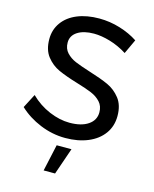

<svg xmlns="http://www.w3.org/2000/svg" viewBox="-134 -796 884 1103"><g transform="rotate(15 308.0 -245.0)"><path d="M311 -616Q250 -616 213.5 -592.5Q177 -569 177 -528Q177 -491 199 -467.5Q221 -444 253 -430.5Q285 -417 342 -399Q413 -377 457 -357Q501 -337 532 -297.5Q563 -258 563 -193Q563 -133 530.5 -88Q498 -43 439.5 -18.5Q381 6 305 6Q228 6 155 -24Q82 -54 29 -104L72 -187Q122 -138 184.5 -111.5Q247 -85 306 -85Q376 -85 416.5 -112.5Q457 -140 457 -187Q457 -224 435 -248Q413 -272 379.5 -286Q346 -300 289 -317Q219 -338 175 -358Q131 -378 100.5 -417Q70 -456 70 -520Q70 -576 101 -619Q132 -662 188 -685Q244 -708 318 -708Q381 -708 441.5 -689.5Q502 -671 549 -640L509 -554Q460 -585 407.5 -600.5Q355 -616 311 -616ZM269 59H357L302 218H234Z"/></g></svg>

Font: Gontserrat
Style: Regular
Weight: 400
Designer: Julieta Ulanovsky
Foundry: Julieta Ulanovsky
Version: Version 6.001